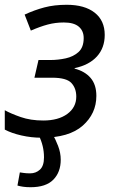

<svg xmlns="http://www.w3.org/2000/svg" viewBox="-21 -566 485 803"><path d="M153 10Q110 10 68.5 0.5Q27 -9 -1 -24V-105Q24 -91 65.5 -76.5Q107 -62 160 -62Q223 -62 260.5 -89.5Q298 -117 298 -162Q298 -197 277.5 -219Q257 -241 197 -241H123L140 -315H189Q222 -315 254 -322Q286 -329 307.5 -348.5Q329 -368 329 -407Q329 -437 308.5 -454.5Q288 -472 246 -472Q211 -472 179 -463.5Q147 -455 108 -438L82 -505Q123 -524 164.5 -535Q206 -546 258 -546Q333 -546 375 -513Q417 -480 417 -420Q417 -366 384.5 -330Q352 -294 291 -281V-279Q334 -268 358 -240Q382 -212 382 -165Q382 -91 325 -40.5Q268 10 153 10ZM107 217Q89 217 75.5 215Q62 213 52 210L62 155Q70 156 79.5 157.5Q89 159 105 159Q129 159 146 143.5Q163 128 163 92Q163 44 141 0H201Q211 16 222 44.5Q233 73 233 102Q233 154 202 185.5Q171 217 107 217Z"/></svg>

Font: BC Sans
Style: Italic
Weight: 400
Italic angle: -12°
Designer: Monotype Design Team
Designer: Province of B.C.
Foundry: Monotype Imaging Inc.
Version: Version 2.000;GOOG;noto-source:20170915:90ef993387c0